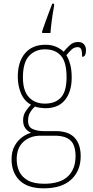

<svg xmlns="http://www.w3.org/2000/svg" viewBox="-20 -786 506 1047"><path d="M218 241Q131 241 87 198Q43 155 43 83Q43 40 59.5 10Q76 -20 101 -38Q126 -56 150 -62Q132 -69 119 -85.5Q106 -102 106 -131Q106 -159 121.5 -181.5Q137 -204 149 -215Q112 -235 94.5 -277Q77 -319 77 -367Q77 -449 116.5 -495.5Q156 -542 228 -542Q261 -542 286 -531Q311 -520 327 -504Q340 -520 359.5 -538.5Q379 -557 405 -557Q428 -557 438.5 -544Q449 -531 449 -513Q449 -476 428 -476Q428 -504 423 -516.5Q418 -529 404 -529Q386 -529 372.5 -517.5Q359 -506 342 -485Q354 -466 362.5 -436Q371 -406 371 -363Q371 -287 335 -241.5Q299 -196 228 -196Q217 -196 197.5 -198.5Q178 -201 171 -205Q155 -191 144 -172.5Q133 -154 133 -126Q133 -94 158 -82.5Q183 -71 219 -71H284Q353 -71 386.5 -35.5Q420 0 420 66Q420 145 368.5 193Q317 241 218 241ZM225 -221Q282 -221 312.5 -254.5Q343 -288 343 -365Q343 -447 312.5 -482Q282 -517 225 -517Q172 -517 138.5 -481Q105 -445 105 -364Q105 -291 137.5 -256Q170 -221 225 -221ZM221 216Q308 216 350 176Q392 136 392 66Q392 6 364.5 -20Q337 -46 278 -46H200Q145 -46 108 -13Q71 20 71 83Q71 119 85 149Q99 179 131.5 197.5Q164 216 221 216ZM210 -616Q217 -637 227 -664.5Q237 -692 247 -719Q257 -746 265 -766H275V-753Q268 -717 263 -679Q258 -641 255 -606H210Z"/></svg>

Font: Noto Serif Ethiopic SemiCondensed Thin
Style: Regular
Weight: 100
Width: 4
Designer: Monotype Design Team
Foundry: Monotype Imaging Inc.
Version: Version 2.102; ttfautohint (v1.8.4.7-5d5b)